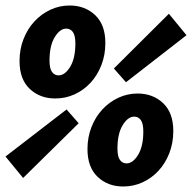

<svg xmlns="http://www.w3.org/2000/svg" viewBox="-80 -666 700 698"><path d="M121 -308Q65 -308 28 -343Q-9 -378 -9 -444Q-9 -487 5.5 -524Q20 -561 45 -588Q70 -615 103 -630.5Q136 -646 173 -646Q229 -646 266 -611Q303 -576 303 -510Q303 -466 288.5 -429Q274 -392 249 -365Q224 -338 191 -323Q158 -308 121 -308ZM133 -392Q156 -392 175 -423Q194 -454 194 -508Q194 -537 185 -549.5Q176 -562 161 -562Q138 -562 119 -531Q100 -500 100 -446Q100 -417 109 -404.5Q118 -392 133 -392ZM4 -19 -60 -97 162 -268 206 -218ZM378 -367 334 -417 534 -616 598 -538ZM368 12Q312 12 275 -23Q238 -58 238 -124Q238 -167 252.5 -204Q267 -241 292 -268Q317 -295 350 -310.5Q383 -326 420 -326Q476 -326 513 -291Q550 -256 550 -190Q550 -146 535.5 -109Q521 -72 496 -45Q471 -18 438 -3Q405 12 368 12ZM380 -72Q403 -72 422 -103Q441 -134 441 -188Q441 -217 432 -229.5Q423 -242 408 -242Q385 -242 366 -211Q347 -180 347 -126Q347 -97 356 -84.5Q365 -72 380 -72Z"/></svg>

Font: Source Code Pro Black
Style: Italic
Weight: 900
Italic angle: -11°
Monospace: yes
Designer: Paul D. Hunt, Teo Tuominen
Foundry: Adobe Systems Incorporated
Version: Version 1.050;PS 1.000;hotconv 16.6.51;makeotf.lib2.5.65220